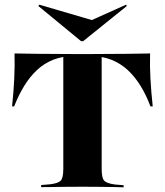

<svg xmlns="http://www.w3.org/2000/svg" viewBox="-20 -799 702 819"><path d="M319.4 -2.4Q285.5 -2.4 254.4 -2Q223.4 -1.6 198.4 -1.2Q173.4 -0.8 155.6 -0.8V-9.7L193.5 -12.9Q228.2 -16.9 239.1 -28.6Q250 -40.3 250 -78.2V-201.6H413.7V-78.2Q413.7 -40.3 424.2 -28.6Q434.7 -16.9 469.4 -12.1L507.3 -8.9V0Q489.5 -0.8 464.5 -1.2Q439.5 -1.6 408.9 -2Q378.2 -2.4 343.5 -2.4H331.5ZM295.2 -559.7Q246.8 -559.7 207.7 -544.4Q168.5 -529 137.9 -500.4Q107.3 -471.8 83.1 -432.3Q58.9 -392.7 40.3 -345.2H31.5Q37.9 -404.8 40.7 -461.7Q43.5 -518.5 41.9 -571Q84.7 -570.2 141.5 -569.4Q198.4 -568.5 283.9 -568.5H378.2Q464.5 -568.5 521.4 -569.4Q578.2 -570.2 620.2 -571Q618.5 -518.5 621.8 -461.7Q625 -404.8 631.5 -345.2H621.8Q604 -392.7 579.8 -432.3Q555.6 -471.8 524.6 -500.4Q493.5 -529 454.4 -544.4Q415.3 -559.7 366.9 -559.7ZM250 -201.6V-562.9H413.7V-201.6ZM517.7 -779 521 -773.4 334.7 -623.4H325.8L143.5 -773.4L147.6 -779L404 -704L318.5 -689.5Z"/></svg>

Font: Playfair 144pt SemiExpanded Black
Style: Regular
Weight: 900
Width: 6
Designer: Claus Eggers Sørensen
Foundry: Claus Eggers Sørensen
Version: Version 2.203